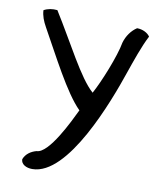

<svg xmlns="http://www.w3.org/2000/svg" viewBox="-76 -557 657 771"><g transform="rotate(10 253.0 -171.5)"><path d="M41 -484C42 -462 50 -441 63 -418C121 -315 192 -173 253 -113C230 -65 162 78 112 78C90 84 70 97 61 120C61 141 83 152 107 152C253 152 374 -174 415 -295C432 -344 454 -409 477 -453C468 -467 447 -478 424 -478C402 -464 384 -439 376 -411C366 -354 320 -241 293 -192C236 -242 172 -373 96 -494C76 -496 57 -493 41 -484Z"/></g></svg>

Font: Snowfall
Style: Regular
Weight: 400
Designer: Jasper
Foundry: Cannot Into Space Fonts
Version: Version 0.9